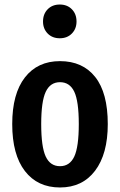

<svg xmlns="http://www.w3.org/2000/svg" viewBox="-20 -813 530 848"><path d="M456 -265Q456 -133 400 -59Q344 15 245 15Q146 15 90 -57.5Q34 -130 34 -265Q34 -399 90 -471Q146 -543 245 -543Q345 -543 400.5 -473Q456 -403 456 -265ZM162 -265Q162 -164 182 -121.5Q202 -79 245 -79Q288 -79 308 -121.5Q328 -164 328 -265Q328 -366 308 -408Q288 -450 245 -450Q202 -450 182 -407.5Q162 -365 162 -265ZM318 -718Q318 -686 297.5 -665Q277 -644 244 -644Q211 -644 190.5 -665Q170 -686 170 -718Q170 -751 190.5 -772Q211 -793 244 -793Q277 -793 297.5 -772Q318 -751 318 -718Z"/></svg>

Font: Fira Sans Compressed Medium
Style: Regular
Weight: 500
Width: 1
Designer: bBox Type GmbH & Carrois Corporate GbR & Edenspiekermann AG
Foundry: bBox Type GmbH & Carrois Corporate GbR & Edenspiekermann AG
Version: Version 4.301